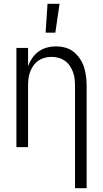

<svg xmlns="http://www.w3.org/2000/svg" viewBox="-20 -771 540 1006"><path d="M373 215V-320Q373 -339 371 -357.5Q369 -376 362.5 -393.5Q356 -411 345.5 -426.5Q335 -442 320 -452.5Q305 -463 287 -468Q269 -473 250 -473Q231 -473 213 -468Q195 -463 180 -452.5Q165 -442 154.5 -426.5Q144 -411 137.5 -393.5Q131 -376 129 -357.5Q127 -339 127 -320V0H66V-520H127V-423Q135 -446 148.5 -466Q162 -486 181.5 -500.5Q201 -515 225 -521.5Q249 -528 273 -528Q298 -528 322 -521.5Q346 -515 365.5 -499.5Q385 -484 399 -463Q413 -442 420.5 -418Q428 -394 431 -369.5Q434 -345 434 -320V215ZM219 -600 229 -751H292L270 -600Z"/></svg>

Font: Iosevka Fixed SS04 Light
Style: Regular
Weight: 300
Monospace: yes
Designer: Belleve Invis
Foundry: Belleve Invis
Version: Version 32.5.0